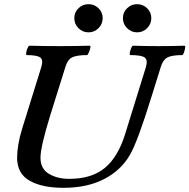

<svg xmlns="http://www.w3.org/2000/svg" viewBox="-20 -887 908 920"><path d="M284 13Q182 13 122 -21Q62 -55 62 -131Q62 -160 68 -195.5Q74 -231 86 -270L178 -566Q188 -599 173.5 -611Q159 -623 108 -623Q104 -623 105.5 -634Q107 -645 112 -656.5Q117 -668 121 -668Q157 -667 193.5 -666.5Q230 -666 266 -666Q301 -666 337.5 -666.5Q374 -667 410 -668Q415 -668 412.5 -656.5Q410 -645 405 -634Q400 -623 397 -623Q346 -623 324.5 -611.5Q303 -600 293 -565L220 -332Q174 -183 174 -131Q174 -78 214.5 -54Q255 -30 312 -30Q419 -30 482.5 -82.5Q546 -135 580 -246L679 -565Q689 -599 674 -611Q659 -623 605 -623Q600 -623 602 -634Q604 -645 608.5 -656.5Q613 -668 617 -668Q647 -667 678.5 -666.5Q710 -666 742 -666Q772 -666 802.5 -666.5Q833 -667 864 -668Q869 -668 867 -656.5Q865 -645 861 -634Q857 -623 853 -623Q802 -623 781 -611Q760 -599 750 -565L707 -427Q672 -314 646 -244Q620 -174 602 -144Q559 -70 478 -28.5Q397 13 284 13ZM404 -732Q376 -732 356 -752Q336 -772 336 -800Q336 -828 356 -847.5Q376 -867 404 -867Q432 -867 452 -847.5Q472 -828 472 -800Q472 -772 452 -752Q432 -732 404 -732ZM637 -732Q609 -732 589 -752Q569 -772 569 -800Q569 -828 589 -847.5Q609 -867 637 -867Q665 -867 685 -847.5Q705 -828 705 -800Q705 -772 685 -752Q665 -732 637 -732Z"/></svg>

Font: Junicode SmExp
Style: Bold Italic
Weight: 700
Width: 6
Italic angle: -11°
Designer: Peter S. Baker
Version: Version 2.205; ttfautohint (v1.8.4)